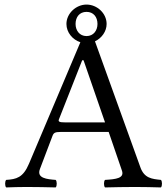

<svg xmlns="http://www.w3.org/2000/svg" viewBox="-20 -819 735 841"><path d="M155 -79 210 -224C215 -237 221 -241 245 -241H456L514 -72C526 -38 488 -34 440 -31C434 -25 434 -4 440 2C477 1 532 0 571 0C612 0 650 1 685 2C691 -4 691 -25 685 -31C646 -35 612 -38 595 -86L396 -638C426 -652 447 -682 447 -714C447 -761 405 -799 359 -799C313 -799 271 -760 271 -714C271 -677 298 -645 332 -634L107 -102C81 -40 51 -34 7 -31C1 -25 1 -4 7 2C33 1 66 0 96 0C137 0 187 1 224 2C230 -4 230 -25 224 -31C186 -34 139 -38 155 -79ZM263 -283C241 -283 234 -286 238 -296L340 -555H346L440 -283ZM359 -767C389 -767 407 -745 407 -714C407 -686 390 -661 359 -661C328 -661 311 -686 311 -714C311 -744 328 -767 359 -767Z"/></svg>

Font: Libertinus Serif
Style: Regular
Weight: 400
Designer: Philipp H. Poll, Khaled Hosny
Foundry: Caleb Maclennan
Version: Version 7.050;RELEASE